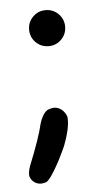

<svg xmlns="http://www.w3.org/2000/svg" viewBox="-46 -462 364 637"><g transform="rotate(-5 136.0 -144.0)"><path d="M70 -370Q70 -395 87.5 -412.5Q105 -430 130 -430Q155 -430 172.5 -412.5Q190 -395 190 -370Q190 -345 172.5 -327.5Q155 -310 130 -310Q105 -310 87.5 -327.5Q70 -345 70 -370ZM28 109Q28 97 34 80Q71 -12 80 -53Q85 -71 93 -84Q101 -97 111 -101Q123 -105 129 -105Q143 -105 154 -96.5Q165 -88 171 -73Q172 -70 172 -61Q172 -28 152 24Q130 73 110.5 104.5Q91 136 82 139Q73 142 65 142Q53 142 43 135Q33 128 29 116Q28 114 28 109Z"/></g></svg>

Font: 寒蝉全圆体
Style: Regular
Weight: 400
Designer: Warren2060
      Designed by Motoya company      

      [Varela Round]
      Joe Prince(Latin component); Avraham Cornf
Foundry: ChillType
Version: Version 3.200